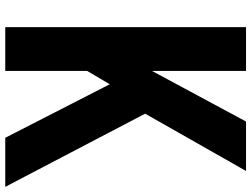

<svg xmlns="http://www.w3.org/2000/svg" viewBox="-133 -824 957 731"><g transform="rotate(90 345.5 -458.5)"><path d="M250 0H83.3V-916.7H250V-558.6L442.7 -916.7H630.9L412.8 -532.6L691.4 0H504.6L300.8 -397.8L250 -311.8Z"/></g></svg>

Font: TypoPRO Monoid
Style: Bold
Weight: 700
Width: 4
Monospace: yes
Designer: Andreas Larsen (@larsenwork)
Version: Version 0.61